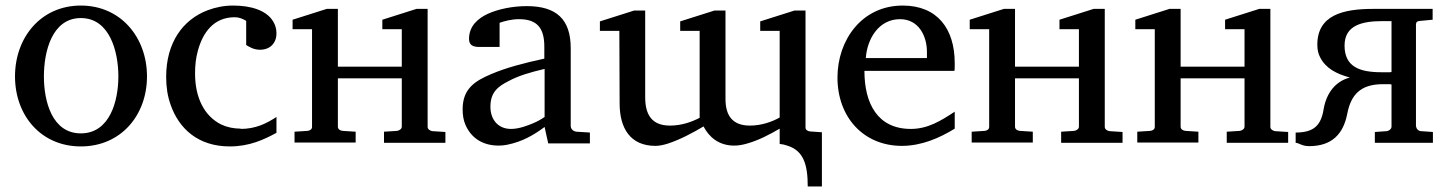

<svg xmlns="http://www.w3.org/2000/svg" viewBox="-20 -514 5195 691"><path d="M406 -239C406 -150 375 -34 271 -34C167 -34 138 -150 138 -239C138 -328 167 -449 271 -449C375 -449 406 -328 406 -239ZM509 -239C509 -379 415 -494 271 -494C127 -494 34 -379 34 -239C34 -99 127 13 271 13C415 13 509 -99 509 -239Z M848 -51C821 -51 797 -56 776 -66C716 -96 682 -161 682 -250C682 -279 685 -306 692 -331C709 -394 747 -452 825 -452C841 -452 854 -446 866 -439V-352C879 -344 894 -335 916 -335C951 -335 975 -358 975 -394C975 -410 971 -424 963 -437C939 -477 883 -494 819 -494C787 -494 756 -488 727 -477C638 -443 578 -361 578 -237C578 -201 583 -168 594 -137C624 -51 693 13 807 13C877 13 929 -11 975 -36V-93C938 -69 900 -50 845 -50Z M1362 0H1583V-39L1536 -42C1528 -43 1519 -49 1519 -57V-425V-482H1479L1356 -443V-409H1426V-274H1196V-425V-482H1156L1033 -443V-409H1103V-57C1103 -49 1096 -44 1087 -43L1040 -40V-1H1260V-40L1213 -43C1204 -44 1196 -49 1196 -58V-232H1426V-58C1426 -50 1417 -44 1409 -43L1362 -40Z M1745 -130C1745 -183 1773 -203 1810 -222C1847 -242 1889 -254 1940 -266V-93C1927 -84 1914 -77 1900 -71C1879 -62 1848 -50 1819 -50C1773 -50 1745 -83 1745 -130ZM1876 -492C1824 -492 1772 -481 1735 -464C1701 -448 1668 -421 1668 -374C1668 -351 1683 -345 1705 -345H1778V-432C1795 -438 1821 -445 1848 -445C1914 -445 1939 -412 1939 -346V-303C1866 -287 1803 -271 1747 -247C1691 -223 1645 -196 1645 -121C1645 -100 1648 -81 1655 -65C1674 -21 1713 10 1775 10C1785 10 1795 9 1805 7C1860 -4 1901 -28 1940 -57L1953 2H2103V-37L2055 -40C2044 -41 2034 -49 2034 -61V-341C2034 -445 1982 -492 1876 -492Z M2786 4C2796 5 2805 7 2813 10C2872 28 2887 78 2887 157H2938V-38L2895 -41C2886 -42 2879 -47 2879 -55V-419V-476H2839L2716 -437V-403H2786V-91C2759 -76 2721 -62 2679 -62C2617 -62 2591 -97 2591 -158V-419V-476H2551L2428 -437V-403H2498V-90C2469 -75 2433 -62 2391 -62C2327 -62 2302 -100 2302 -164V-419V-476H2262L2139 -437V-403H2209L2210 -142C2210 -53 2248 11 2339 11C2352 11 2367 8 2383 3C2429 -12 2475 -37 2512 -59C2531 -22 2566 10 2622 10C2635 10 2649 8 2664 4C2709 -8 2750 -30 2786 -51Z M3091 -259H3415C3416 -263 3416 -268 3416 -287C3416 -411 3353 -494 3229 -494C3081 -494 2994 -369 2994 -235C2994 -93 3087 11 3226 11C3296 11 3361 -17 3416 -51V-112C3367 -80 3320 -50 3258 -50C3138 -50 3091 -142 3091 -259ZM3316 -327V-305H3096C3101 -375 3143 -445 3219 -445C3286 -445 3316 -385 3316 -327Z M3799 0H4020V-39L3973 -42C3965 -43 3956 -49 3956 -57V-425V-482H3916L3793 -443V-409H3863V-274H3633V-425V-482H3593L3470 -443V-409H3540V-57C3540 -49 3533 -44 3524 -43L3477 -40V-1H3697V-40L3650 -43C3641 -44 3633 -49 3633 -58V-232H3863V-58C3863 -50 3854 -44 3846 -43L3799 -40Z M4395 0H4616V-39L4569 -42C4561 -43 4552 -49 4552 -57V-425V-482H4512L4389 -443V-409H4459V-274H4229V-425V-482H4189L4066 -443V-409H4136V-57C4136 -49 4129 -44 4120 -43L4073 -40V-1H4293V-40L4246 -43C4237 -44 4229 -49 4229 -58V-232H4459V-58C4459 -50 4450 -44 4442 -43L4395 -40Z M5076 -58V-424C5076 -436 5081 -438 5093 -439L5136 -443V-482H4922C4814 -482 4721 -460 4721 -353C4721 -336 4724 -321 4731 -308C4751 -268 4790 -248 4838 -235C4785 -221 4754 -178 4744 -123C4735 -64 4710 -37 4643 -37V0C4646 0 4649 1 4652 2C4664 7 4674 12 4691 12C4774 12 4815 -32 4829 -106C4842 -172 4876 -211 4956 -211H4974C4980 -211 4985 -211 4988 -210V-58C4988 -50 4979 -43 4971 -42L4928 -39V0H5137V-39L5094 -42C5086 -42 5077 -50 5077 -58ZM4955 -438H4988V-255C4986 -254 4983 -254 4980 -254H4952C4874 -254 4819 -273 4819 -350C4819 -422 4880 -438 4955 -438Z"/></svg>

Font: Veleka
Style: Regular
Weight: 400
Designer: Stefan Peev, Context Ltd, 2016; SIL International, 1997-2014.
Foundry: Stefan Peev, Context Ltd, 2016
Version: Version 1.000